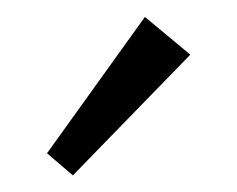

<svg xmlns="http://www.w3.org/2000/svg" viewBox="-20 -822 283 229"><path d="M36.1 -612.8ZM36.1 -612.8ZM152.8 -801.8 207 -756.8 66.9 -612.8 36.1 -639.2Z"/></svg>

Font: Pfennig
Style: Medium
Weight: 500
Version: Version 20120410 ; ttfautohint (v0.8)